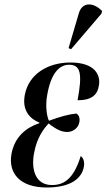

<svg xmlns="http://www.w3.org/2000/svg" viewBox="-20 -824 474 854"><path d="M296 -605 431 -763 434 -775C399 -812 347 -819 331 -766L285 -610ZM188 10C295 10 344 -31 353 -82C357 -103 351 -122 339 -130C307 -25 262 -1 211 -1C135 -1 119 -74 131 -140C144 -215 176 -252 196 -275C233 -246 256 -237 279 -237C306 -237 329 -256 333 -281C337 -303 328 -314 320 -319C286 -316 247 -305 198 -287C190 -300 180 -349 190 -402C207 -500 245 -536 287 -536C339 -536 347 -496 325 -378C390 -378 414 -404 420 -444C428 -489 404 -546 293 -546C195 -546 107 -496 90 -400C79 -338 107 -298 155 -279V-276C97 -257 45 -216 31 -139C16 -53 69 10 188 10Z"/></svg>

Font: Noto Serif Display ExtraCondensed Medium
Style: Italic
Weight: 500
Width: 2
Italic angle: -12°
Designer: Monotype Design Team
Foundry: Monotype Imaging Inc.
Version: Version 2.009